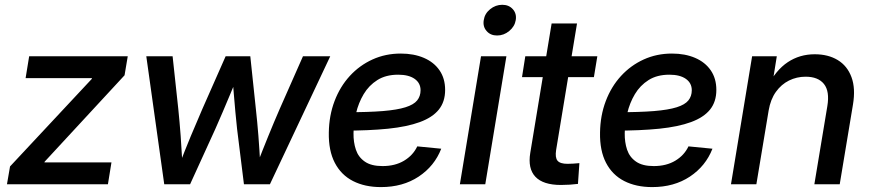

<svg xmlns="http://www.w3.org/2000/svg" viewBox="-20 -762 3601 794"><path d="M8.8 0 21.5 -73.7 359.4 -435.5 360.4 -439H85.9L100.6 -529.3H508.3L495.1 -450.7L164.6 -93.3L163.6 -90.3H440.9L426.3 0Z M659.2 0 585 -529.3H693.8L717.3 -311.5Q722.7 -259.3 727.1 -200.4Q731.4 -141.6 734.9 -76.7H720.2Q744.6 -140.1 769 -199Q793.5 -257.8 816.9 -311.5L913.1 -529.3H1015.1L1038.1 -311.5Q1043.9 -259.3 1048.6 -200.4Q1053.2 -141.6 1056.6 -76.7H1041Q1065.4 -140.1 1089.4 -199Q1113.3 -257.8 1136.7 -311.5L1232.9 -529.3H1345.7L1096.2 0H988.8L960.4 -229Q956.5 -262.7 953.4 -298.8Q950.2 -335 947 -372.8Q943.8 -410.6 940.9 -447.8H963.4Q948.2 -411.1 932.4 -373.3Q916.5 -335.4 901.1 -299.1Q885.7 -262.7 870.6 -229L766.1 0Z M1555.2 11.7Q1488.8 11.7 1439.7 -13.4Q1390.6 -38.6 1364.5 -88.9Q1338.4 -139.2 1339.8 -213.9Q1340.8 -284.2 1363.5 -344Q1386.2 -403.8 1426.5 -447.8Q1466.8 -491.7 1520.5 -516.1Q1574.2 -540.5 1637.2 -540.5Q1691.4 -540.5 1732.9 -522.7Q1774.4 -504.9 1797.6 -471.2Q1820.8 -437.5 1820.8 -390.1Q1820.8 -341.3 1794.7 -308.8Q1768.6 -276.4 1716.1 -257.1Q1663.6 -237.8 1584.7 -229.7Q1505.9 -221.7 1399.9 -221.7L1412.6 -297.9Q1503.4 -297.9 1563 -302.7Q1622.6 -307.6 1656.7 -318.4Q1690.9 -329.1 1705.1 -346.7Q1719.2 -364.3 1719.2 -388.7Q1719.2 -418.5 1694.8 -435.8Q1670.4 -453.1 1626.5 -453.1Q1575.7 -453.1 1540.5 -430.9Q1505.4 -408.7 1483.9 -372.6Q1462.4 -336.4 1452.4 -293.9Q1442.4 -251.5 1441.9 -210.9Q1441.4 -173.8 1451.7 -143.1Q1461.9 -112.3 1488.5 -93.8Q1515.1 -75.2 1562 -75.2Q1613.8 -75.2 1650.9 -97.4Q1688 -119.6 1705.6 -156.7L1804.7 -147Q1776.9 -75.2 1711.4 -31.7Q1646 11.7 1555.2 11.7Z M1881.8 0 1969.2 -529.3H2074.2L1986.8 0ZM2035.6 -615.2Q2008.3 -615.2 1992.2 -633.8Q1976.1 -652.3 1980.5 -678.7Q1984.4 -705.6 2006.8 -723.9Q2029.3 -742.2 2057.1 -742.2Q2084.5 -742.2 2100.8 -723.9Q2117.2 -705.6 2112.8 -678.7Q2108.4 -652.3 2085.9 -633.8Q2063.5 -615.2 2035.6 -615.2Z M2450.2 -529.3 2436 -442.9H2138.7L2152.3 -529.3ZM2261.2 -665H2366.2L2279.8 -141.6Q2274.9 -110.4 2285.6 -97.4Q2296.4 -84.5 2327.1 -84.5Q2337.4 -84.5 2351.6 -85.4Q2365.7 -86.4 2376 -87.4L2370.1 -1.5Q2355 0.5 2336.4 1.7Q2317.9 2.9 2299.8 2.9Q2226.1 2.9 2194.1 -31Q2162.1 -64.9 2172.9 -129.9Z M2676.8 11.7Q2610.4 11.7 2561.3 -13.4Q2512.2 -38.6 2486.1 -88.9Q2460 -139.2 2461.4 -213.9Q2462.4 -284.2 2485.1 -344Q2507.8 -403.8 2548.1 -447.8Q2588.4 -491.7 2642.1 -516.1Q2695.8 -540.5 2758.8 -540.5Q2813 -540.5 2854.5 -522.7Q2896 -504.9 2919.2 -471.2Q2942.4 -437.5 2942.4 -390.1Q2942.4 -341.3 2916.3 -308.8Q2890.1 -276.4 2837.6 -257.1Q2785.2 -237.8 2706.3 -229.7Q2627.4 -221.7 2521.5 -221.7L2534.2 -297.9Q2625 -297.9 2684.6 -302.7Q2744.1 -307.6 2778.3 -318.4Q2812.5 -329.1 2826.7 -346.7Q2840.8 -364.3 2840.8 -388.7Q2840.8 -418.5 2816.4 -435.8Q2792 -453.1 2748 -453.1Q2697.3 -453.1 2662.1 -430.9Q2627 -408.7 2605.5 -372.6Q2584 -336.4 2574 -293.9Q2564 -251.5 2563.5 -210.9Q2563 -173.8 2573.2 -143.1Q2583.5 -112.3 2610.1 -93.8Q2636.7 -75.2 2683.6 -75.2Q2735.4 -75.2 2772.5 -97.4Q2809.6 -119.6 2827.1 -156.7L2926.3 -147Q2898.4 -75.2 2833 -31.7Q2767.6 11.7 2676.8 11.7Z M3158.7 -305.2 3107.9 0H3002.9L3090.3 -529.3H3192.4L3171.4 -398.4L3152.3 -401.9Q3188.5 -472.2 3237.8 -504.9Q3287.1 -537.6 3349.1 -537.6Q3404.8 -537.6 3444.3 -513.7Q3483.9 -489.7 3501.2 -443.1Q3518.6 -396.5 3507.3 -329.1L3452.6 0H3347.7L3401.4 -323.2Q3411.6 -384.3 3387.5 -414.6Q3363.3 -444.8 3311.5 -444.8Q3274.9 -444.8 3242.9 -429Q3210.9 -413.1 3188.7 -382.1Q3166.5 -351.1 3158.7 -305.2Z"/></svg>

Font: Inter 24pt Medium
Style: Italic
Weight: 500
Italic angle: -9.3988°
Designer: Rasmus Andersson
Foundry: rsms
Version: Version 4.001;git-66647c0bb